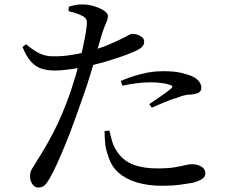

<svg xmlns="http://www.w3.org/2000/svg" viewBox="-20 -809 1040 863"><path d="M151 34Q136 34 125.5 18.5Q115 3 115 -17Q115 -31 119 -40.5Q123 -50 130.5 -61Q138 -72 147 -88Q182 -141 221 -216Q260 -291 296 -393Q308 -429 321 -472Q325 -487 329 -503Q315 -500 298 -498Q258 -492 225 -492Q193 -492 166.5 -500.5Q140 -509 119 -532.5Q98 -556 81 -598L97 -610Q131 -582 157.5 -569Q184 -556 219 -556Q263 -555 306 -563Q328 -566 347 -571Q355 -605 361 -636Q368 -672 370 -696Q372 -714 367.5 -722.5Q363 -731 349 -738Q336 -745 320 -750Q304 -755 288 -759L289 -779Q306 -784 322.5 -787Q339 -790 358 -789Q380 -788 404.5 -780.5Q429 -773 447 -761.5Q465 -750 465 -737Q465 -727 460.5 -715Q456 -703 449 -686.5Q442 -670 435 -645Q429 -624 419 -590Q448 -599 472 -610Q511 -626 539 -641Q551 -648 560.5 -652.5Q570 -657 576 -657Q586 -657 598 -653Q610 -649 619 -641.5Q628 -634 628 -622Q628 -606 615 -595Q602 -584 566 -570Q553 -564 520.5 -553Q488 -542 448 -530Q423 -523 399 -517Q393 -496 386 -474Q370 -421 352 -371Q335 -323 316 -270Q297 -217 276.5 -166.5Q256 -116 237 -74Q218 -32 202 -5Q191 14 180.5 24Q170 34 151 34ZM708 26Q645 26 595 11Q545 -4 511.5 -34Q478 -64 465 -112Q455 -139 452.5 -167Q450 -195 450 -220L472 -222Q476 -201 483.5 -175.5Q491 -150 506 -128Q533 -87 578 -69.5Q623 -52 686 -52Q735 -52 764.5 -57Q794 -62 812 -66.5Q830 -71 843 -71Q857 -71 871 -66.5Q885 -62 894 -53Q903 -44 903 -29Q903 -13 886 -3Q869 7 844 13Q822 17 788 21.5Q754 26 708 26ZM651 -341Q667 -352 688 -366Q709 -380 727 -393.5Q745 -407 751 -413Q755 -417 755 -420Q754 -424 746 -427Q729 -433 705.5 -436Q682 -439 659 -439Q628 -439 595.5 -435Q563 -431 530 -424L523 -445Q561 -462 611 -475.5Q661 -489 714 -489Q764 -489 797 -481Q830 -473 848 -464Q867 -454 876 -441Q885 -428 885 -415Q885 -399 873 -392.5Q861 -386 838 -384Q825 -384 811 -381Q797 -378 777 -370Q752 -363 720.5 -350Q689 -337 662 -325Z"/></svg>

Font: Noto Serif HK ExtraLight Medium
Style: Regular
Weight: 500
Version: Version 2.002-H1;hotconv 1.1.0;makeotfexe 2.6.0